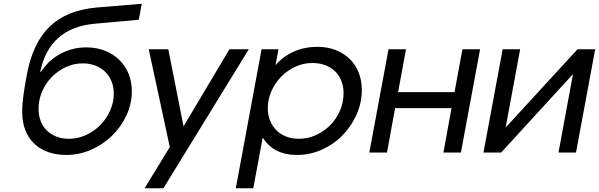

<svg xmlns="http://www.w3.org/2000/svg" viewBox="-20 -811 3185 1021"><path d="M98 -216Q98 -258 105 -307.5Q112 -357 123 -415Q154 -583 244.5 -670Q335 -757 494 -771L734 -791L718 -706L485 -685Q362 -674 289.5 -609Q217 -544 194 -429L197 -428Q212 -452 235 -475.5Q258 -499 288.5 -517.5Q319 -536 356.5 -547.5Q394 -559 439 -559Q493 -559 537.5 -541.5Q582 -524 614 -493Q646 -462 663.5 -419.5Q681 -377 681 -327Q681 -258 652 -196.5Q623 -135 575 -88.5Q527 -42 464 -14.5Q401 13 332 13Q279 13 235.5 -2.5Q192 -18 161.5 -47.5Q131 -77 114.5 -119.5Q98 -162 98 -216ZM185 -233Q185 -198 196 -168.5Q207 -139 228 -118Q249 -97 279 -85Q309 -73 346 -73Q394 -73 437.5 -93Q481 -113 513.5 -146Q546 -179 565.5 -222.5Q585 -266 585 -314Q585 -349 573 -378.5Q561 -408 539.5 -429Q518 -450 487.5 -462Q457 -474 420 -474Q372 -474 329.5 -454Q287 -434 254.5 -400.5Q222 -367 203.5 -323.5Q185 -280 185 -233Z M883 -29 771 -549H875L956 -139L1200 -549H1303L849 190H749Z M1371 -549H1461L1445 -465Q1488 -513 1544.5 -537.5Q1601 -562 1667 -562Q1721 -562 1764.5 -545Q1808 -528 1839 -498Q1870 -468 1887 -426Q1904 -384 1904 -333Q1904 -264 1876 -201.5Q1848 -139 1801 -91Q1754 -43 1691 -15Q1628 13 1559 13Q1434 13 1377 -80L1327 190H1234ZM1404 -235Q1404 -200 1416 -170Q1428 -140 1449.5 -118.5Q1471 -97 1501.5 -85Q1532 -73 1569 -73Q1618 -73 1661 -93Q1704 -113 1736.5 -146Q1769 -179 1788 -223Q1807 -267 1807 -315Q1807 -351 1795.5 -380.5Q1784 -410 1762 -431.5Q1740 -453 1709 -464.5Q1678 -476 1640 -476Q1593 -476 1550 -456Q1507 -436 1474.5 -402.5Q1442 -369 1423 -325.5Q1404 -282 1404 -235Z M2046 -549H2139L2097 -321H2397L2439 -549H2533L2431 0H2338L2381 -236H2081L2038 0H1944Z M2653 -549H2746L2669 -133L3051 -549H3145L3043 0H2950L3027 -417L2645 0H2551Z"/></svg>

Font: Involve Medium Oblique
Style: Italic
Weight: 500
Italic angle: -10.5°
Designer: Stefan Peev
Foundry: Context Ltd.
Version: Version 1.001